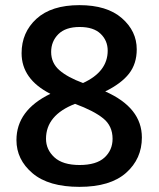

<svg xmlns="http://www.w3.org/2000/svg" viewBox="-20 -713 617 747"><path d="M389 -357H390Q532 -294 532 -178Q532 -95 470.5 -40.5Q409 14 289 14Q169 14 106.5 -39Q44 -92 44 -168Q44 -284 176 -348Q64 -405 64 -506Q64 -587 122 -640Q180 -693 289 -693Q396 -693 454 -642.5Q512 -592 512 -521Q512 -465 482 -426.5Q452 -388 389 -357ZM290 -608Q235 -608 207 -580Q179 -552 179 -511Q179 -468 211 -440Q243 -412 303 -390Q399 -434 399 -516Q399 -555 371.5 -581.5Q344 -608 290 -608ZM290 -71H289Q355 -71 386.5 -100Q418 -129 418 -173Q418 -223 381.5 -252.5Q345 -282 272 -309Q159 -265 159 -173Q159 -131 191.5 -101Q224 -71 290 -71Z"/></svg>

Font: Martel Sans DemiBold
Style: Regular
Weight: 600
Designer: Dan Reynolds and Mathieu Réguer
Foundry: Dan Reynolds and Mathieu Réguer
Version: Version 1.001;PS 001.001;hotconv 1.0.70;makeotf.lib2.5.58329